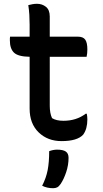

<svg xmlns="http://www.w3.org/2000/svg" viewBox="-20 -727 540 1011"><path d="M437 -128Q440 -113 440 -98Q440 -48 418 -18Q387 16 304 16Q231 16 183.5 -30Q136 -76 136 -155V-428Q75 -429 53.5 -450Q32 -471 32 -514Q32 -519 32 -524.5Q32 -530 33 -534H136V-597Q136 -623 134.5 -648.5Q133 -674 129 -700Q140 -703 151.5 -705Q163 -707 175 -707Q202 -707 222 -691Q242 -675 242 -640V-534H389Q418 -534 429 -518Q440 -502 440 -467Q440 -457 439 -446.5Q438 -436 436 -428H242V-170Q242 -131 254 -105Q276 -91 314 -91Q382 -91 431 -128ZM239 69Q260 61 281 61Q312 61 326.5 71Q341 81 341 104Q341 142 328.5 179.5Q316 217 299 242Q290 255 281 259.5Q272 264 260 264Q227 264 202 251Q223 210 231 168.5Q239 127 239 69Z"/></svg>

Font: Recursive Sn Csl St Med
Style: Regular
Weight: 500
Version: Version 1.079;hotconv 1.0.112;makeotfexe 2.5.65598; ttfautoh